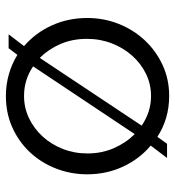

<svg xmlns="http://www.w3.org/2000/svg" viewBox="8 -578 580 635"><g transform="rotate(90 297.5 -260.0)"><path d="M93 1 132 -50Q88 -88 63.5 -142Q39 -196 39 -259Q39 -314 58.5 -363Q78 -412 112.5 -449Q147 -486 194 -508Q241 -530 297 -530Q335 -530 369 -520Q403 -510 432 -491L455 -523H502L461 -469Q506 -431 531 -376.5Q556 -322 556 -259Q556 -205 537 -156Q518 -107 483.5 -70Q449 -33 401.5 -11.5Q354 10 297 10Q259 10 224.5 0Q190 -10 161 -28L139 1ZM297 -50Q336 -50 370.5 -66.5Q405 -83 431 -111.5Q457 -140 472 -178Q487 -216 487 -260Q487 -307 469.5 -347Q452 -387 423 -416L199 -80Q243 -50 297 -50ZM108 -258Q108 -210 125 -170.5Q142 -131 171 -102L395 -439Q350 -470 297 -470Q258 -470 224 -453.5Q190 -437 164 -408Q138 -379 123 -340.5Q108 -302 108 -258Z"/></g></svg>

Font: Boldmen
Style: Regular
Weight: 400
Designer: Matt McInerney, Pablo Impallari, Rodrigo Fuenzalida
Foundry: LIVING CONCEPT
Version: Version 1.000